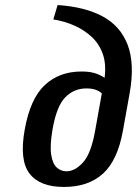

<svg xmlns="http://www.w3.org/2000/svg" viewBox="-20 -730 542 760"><path d="M233 10Q137 10 96.5 -43.5Q56 -97 78 -218Q100 -340 157.5 -393.5Q215 -447 303 -447Q335 -447 356.5 -440Q378 -433 394 -422Q401 -476 387 -516Q373 -556 343.5 -583.5Q314 -611 275 -628.5Q236 -646 191 -653L208 -710Q316 -703 386.5 -665Q457 -627 485.5 -552Q514 -477 493 -360L467 -215Q446 -96 388 -43Q330 10 233 10ZM243 -52Q277 -52 309 -87.5Q341 -123 357 -215L383 -360Q376 -368 360.5 -374Q345 -380 322 -380Q273 -380 238.5 -345Q204 -310 188 -218Q177 -155 182.5 -118.5Q188 -82 204.5 -67Q221 -52 243 -52Z"/></svg>

Font: Cuprum SemiBold
Style: Italic
Weight: 600
Italic angle: -10°
Version: Version 3.000